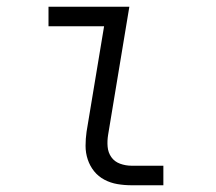

<svg xmlns="http://www.w3.org/2000/svg" viewBox="-20 -550 640 570"><path d="M371 0Q349 0 328.5 -3.5Q308 -7 290 -16.5Q272 -26 259.5 -41.5Q247 -57 240.5 -76.5Q234 -96 234 -117Q234 -138 237 -159L289 -472H124V-530H364L301 -150Q298 -132 299.5 -114.5Q301 -97 310.5 -83.5Q320 -70 336.5 -64Q353 -58 371 -58H465V0Z"/></svg>

Font: Iosevka Curly Light Extended
Style: Italic
Weight: 300
Width: 7
Italic angle: -9°
Monospace: yes
Designer: Belleve Invis
Foundry: Belleve Invis
Version: Version 11.1.0; ttfautohint (v1.8.3)